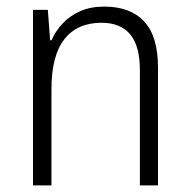

<svg xmlns="http://www.w3.org/2000/svg" viewBox="-20 -562 576 582"><path d="M296 -542Q375 -542 417 -497Q459 -452 459 -356V0H404V-349Q404 -423 374.5 -458Q345 -493 288 -493Q214 -493 175 -443Q136 -393 136 -292V0H80V-532H125L132 -440H136Q149 -469 171 -492Q193 -515 224 -528.5Q255 -542 296 -542Z"/></svg>

Font: Noto Sans Thai SemiCondensed Light
Style: Regular
Weight: 300
Width: 4
Designer: Monotype Design Team
Foundry: Monotype Imaging Inc.
Version: Version 2.001